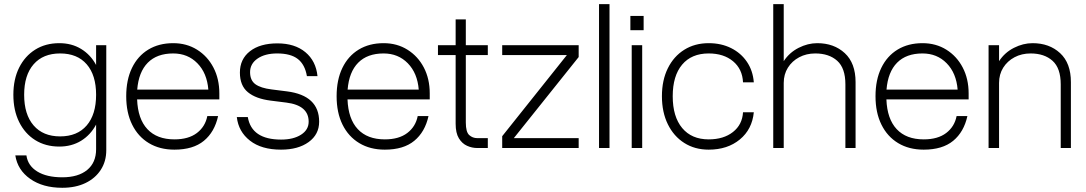

<svg xmlns="http://www.w3.org/2000/svg" viewBox="-20 -720 5284 934"><path d="M497 -500V10.5Q497 65 470.2 106.2Q443.5 147.5 395.5 170.5Q347.5 193.5 283 193.5Q188.5 193.5 127 150.2Q65.5 107 54.5 36H108.5Q115.5 86 161.2 114.2Q207 142.5 283 142.5Q360.5 142.5 404 106.8Q447.5 71 447.5 6V-114Q420.5 -63.5 374.5 -35.2Q328.5 -7 268.5 -7Q201.5 -7 151.2 -38.5Q101 -70 73 -126.8Q45 -183.5 45 -259Q45 -334.5 73 -390.8Q101 -447 151.2 -478.5Q201.5 -510 268.5 -510Q328.5 -510 374.5 -482Q420.5 -454 447.5 -404V-500ZM97.5 -259Q97.5 -163 143.5 -109.8Q189.5 -56.5 272.5 -56.5Q356 -56.5 401.8 -109.8Q447.5 -163 447.5 -259Q447.5 -354.5 401.8 -407.2Q356 -460 272.5 -460Q189.5 -460 143.5 -407.2Q97.5 -354.5 97.5 -259Z M594 -252Q594 -331.5 622 -389.5Q650 -447.5 701.5 -478.8Q753 -510 822.5 -510Q888 -510 938.8 -478.2Q989.5 -446.5 1018.2 -391.5Q1047 -336.5 1047 -265.5V-236.5H647Q650.5 -141.5 697 -91.8Q743.5 -42 828.5 -42Q897 -42 937.8 -73Q978.5 -104 988.5 -155.5H1041Q1024 -78 971.8 -35Q919.5 8 828.5 8Q757 8 704.2 -23.8Q651.5 -55.5 622.8 -113.8Q594 -172 594 -252ZM822.5 -460Q743.5 -460 699 -415Q654.5 -370 647.5 -284H993.5Q987 -364.5 940.2 -412.2Q893.5 -460 822.5 -460Z M1372.5 -221 1297 -230.5Q1224.5 -239.5 1185.8 -271.5Q1147 -303.5 1147 -367Q1147 -432.5 1196 -470.8Q1245 -509 1329.5 -509Q1414 -509 1465.5 -466.2Q1517 -423.5 1524.5 -349.5H1473Q1463.5 -406 1428.8 -433Q1394 -460 1328.5 -460Q1269 -460 1232.8 -435Q1196.5 -410 1196.5 -369Q1196.5 -329 1222.5 -310.2Q1248.5 -291.5 1301 -285L1376 -275.5Q1532.5 -255.5 1532.5 -128Q1532.5 -66 1481.5 -29Q1430.5 8 1347 8Q1252 8 1196 -35.8Q1140 -79.5 1132 -150.5H1185.5Q1204 -41 1347.5 -41Q1407.5 -41 1444.5 -64.8Q1481.5 -88.5 1481.5 -128Q1481.5 -207.5 1372.5 -221Z M1617.5 -252Q1617.5 -331.5 1645.5 -389.5Q1673.5 -447.5 1725 -478.8Q1776.5 -510 1846 -510Q1911.5 -510 1962.2 -478.2Q2013 -446.5 2041.8 -391.5Q2070.5 -336.5 2070.5 -265.5V-236.5H1670.5Q1674 -141.5 1720.5 -91.8Q1767 -42 1852 -42Q1920.5 -42 1961.2 -73Q2002 -104 2012 -155.5H2064.5Q2047.5 -78 1995.2 -35Q1943 8 1852 8Q1780.5 8 1727.8 -23.8Q1675 -55.5 1646.2 -113.8Q1617.5 -172 1617.5 -252ZM1846 -460Q1767 -460 1722.5 -415Q1678 -370 1671 -284H2017Q2010.5 -364.5 1963.8 -412.2Q1917 -460 1846 -460Z M2353 -48V0H2301Q2276 0 2252 -10.8Q2228 -21.5 2212.2 -47.2Q2196.5 -73 2196.5 -118V-452H2110.5V-500H2196.5V-625.5H2246V-500H2353V-452H2246V-124Q2246 -78 2262.5 -63Q2279 -48 2302 -48Z M2423 -500H2795V-442.5L2479.5 -48H2795V0H2423V-57.5L2737.5 -452H2423Z M2894 -700H2945V0H2894Z M3046.5 -642.5H3111V-573H3046.5ZM3053 -500H3104V0H3053Z M3200 -252Q3200 -330 3228.8 -388Q3257.5 -446 3308.8 -478Q3360 -510 3427.5 -510Q3488.5 -510 3536.5 -486Q3584.5 -462 3613.5 -419.2Q3642.5 -376.5 3647 -319.5H3594.5Q3591.5 -384 3546 -422Q3500.5 -460 3427.5 -460Q3344 -460 3298.2 -405.5Q3252.5 -351 3252.5 -252Q3252.5 -152.5 3298.5 -97.2Q3344.5 -42 3427.5 -42Q3500 -42 3545.5 -77.8Q3591 -113.5 3594.5 -174H3647Q3639 -91 3579 -41.5Q3519 8 3427.5 8Q3360 8 3308.8 -24.5Q3257.5 -57 3228.8 -115.5Q3200 -174 3200 -252Z M4092.5 -309.5Q4092.5 -388.5 4052.8 -424.2Q4013 -460 3946 -460Q3902.5 -460 3867.8 -441.5Q3833 -423 3812.8 -390.8Q3792.5 -358.5 3792.5 -316.5V0H3741.5V-700H3792.5V-422.5Q3820 -464.5 3864.8 -487.2Q3909.5 -510 3955.5 -510Q4037 -510 4089.5 -461.5Q4142 -413 4142 -320.5V0H4092.5Z M4239 -252Q4239 -331.5 4267 -389.5Q4295 -447.5 4346.5 -478.8Q4398 -510 4467.5 -510Q4533 -510 4583.8 -478.2Q4634.5 -446.5 4663.2 -391.5Q4692 -336.5 4692 -265.5V-236.5H4292Q4295.5 -141.5 4342 -91.8Q4388.5 -42 4473.5 -42Q4542 -42 4582.8 -73Q4623.5 -104 4633.5 -155.5H4686Q4669 -78 4616.8 -35Q4564.5 8 4473.5 8Q4402 8 4349.2 -23.8Q4296.5 -55.5 4267.8 -113.8Q4239 -172 4239 -252ZM4467.5 -460Q4388.5 -460 4344 -415Q4299.5 -370 4292.5 -284H4638.5Q4632 -364.5 4585.2 -412.2Q4538.5 -460 4467.5 -460Z M4789 -500H4840V-422.5Q4867.5 -464.5 4912.2 -487.2Q4957 -510 5003 -510Q5084.5 -510 5137 -461.5Q5189.5 -413 5189.5 -320.5V0H5140V-309.5Q5140 -388.5 5100.2 -424.2Q5060.5 -460 4993.5 -460Q4950 -460 4915.2 -441.5Q4880.5 -423 4860.2 -390.8Q4840 -358.5 4840 -316.5V0H4789Z"/></svg>

Font: Overused Grotesk Light
Style: Regular
Weight: 300
Version: Version 0.004